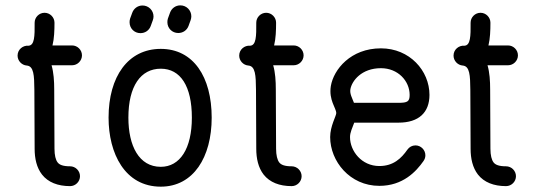

<svg xmlns="http://www.w3.org/2000/svg" viewBox="-20 -680 1980 709"><path d="M246.1 -512.2H173.8C180.2 -537.6 181.2 -567.9 181.2 -596.2C181.2 -616.2 164.6 -632.8 144.5 -632.8C124.5 -632.8 107.9 -616.2 107.9 -596.2C108.4 -545.4 107.4 -512.7 85.4 -511.2H85H84.5C64.9 -512.7 44.9 -497.6 44.9 -474.6C44.9 -455.6 60.1 -439.5 78.6 -438C105 -436 106.4 -401.4 106.9 -348.6L107.9 -130.9C107.9 -94.7 115.2 -61 135.3 -35.2C157.7 -6.8 193.4 7.3 238.8 7.3C258.8 7.3 275.4 -9.3 275.4 -29.3C275.4 -49.3 258.8 -65.9 238.8 -65.9C212.9 -65.9 199.7 -71.3 192.9 -80.1C185.5 -89.4 181.2 -106.9 181.2 -130.9L180.2 -349.6C180.2 -380.9 178.2 -412.1 170.4 -439H246.1C266.1 -439 282.7 -455.6 282.7 -475.6C282.7 -495.6 266.1 -512.2 246.1 -512.2Z M573.7 -64C493.2 -64 454.1 -141.6 454.1 -245.6C454.1 -361.8 499.5 -426.3 573.7 -426.3C646.5 -426.3 688.5 -361.8 688.5 -245.6C688.5 -130.9 644.5 -64 573.7 -64ZM573.7 9.3C694.3 9.3 761.7 -99.6 761.7 -245.6C761.7 -396 694.3 -499.5 573.7 -499.5C453.1 -499.5 380.9 -397.5 380.9 -245.6C380.9 -113.8 440.9 9.3 573.7 9.3ZM536.6 -584 544.4 -605.5C545.9 -609.9 546.9 -614.3 546.9 -619.1C546.9 -641.6 528.8 -659.7 506.3 -659.7C488.8 -659.7 474.1 -648.9 468.3 -632.8L460.4 -611.3C459 -606.9 458.5 -602.5 458.5 -597.7C458.5 -575.2 476.1 -557.6 498.5 -557.6C516.1 -557.6 530.8 -567.9 536.6 -584ZM676.3 -584.5 684.1 -606C685.5 -610.4 686.5 -614.7 686.5 -619.6C686.5 -642.1 668.5 -660.2 646 -660.2C628.4 -660.2 613.8 -649.4 607.9 -633.3L600.1 -611.8C598.6 -607.4 598.1 -603 598.1 -598.1C598.1 -575.7 615.7 -558.1 638.2 -558.1C655.8 -558.1 670.4 -568.4 676.3 -584.5Z M1064.5 -512.2H992.2C998.5 -537.6 999.5 -567.9 999.5 -596.2C999.5 -616.2 982.9 -632.8 962.9 -632.8C942.9 -632.8 926.3 -616.2 926.3 -596.2C926.8 -545.4 925.8 -512.7 903.8 -511.2H903.3H902.8C883.3 -512.7 863.3 -497.6 863.3 -474.6C863.3 -455.6 878.4 -439.5 897 -438C923.3 -436 924.8 -401.4 925.3 -348.6L926.3 -130.9C926.3 -94.7 933.6 -61 953.6 -35.2C976.1 -6.8 1011.7 7.3 1057.1 7.3C1077.1 7.3 1093.8 -9.3 1093.8 -29.3C1093.8 -49.3 1077.1 -65.9 1057.1 -65.9C1031.2 -65.9 1018.1 -71.3 1011.2 -80.1C1003.9 -89.4 999.5 -106.9 999.5 -130.9L998.5 -349.6C998.5 -380.9 996.6 -412.1 988.8 -439H1064.5C1084.5 -439 1101.1 -455.6 1101.1 -475.6C1101.1 -495.6 1084.5 -512.2 1064.5 -512.2Z M1484.4 -127.4C1461.9 -95.2 1432.6 -66.9 1380.9 -66.9C1315.4 -66.9 1272.5 -122.1 1272.5 -173.8C1272.5 -191.4 1281.2 -208 1288.1 -227.1H1451.7C1526.4 -227.1 1565.9 -264.6 1565.9 -329.6C1565.9 -418.9 1492.7 -501.5 1386.7 -501.5C1274.9 -501.5 1211.9 -423.3 1201.7 -362.3C1193.4 -309.6 1221.7 -281.2 1221.7 -262.2C1221.7 -252 1199.2 -214.4 1199.2 -173.8C1199.2 -85 1271.5 6.3 1380.9 6.3C1467.8 6.3 1516.6 -46.4 1543.9 -85.4C1548.3 -91.8 1550.8 -98.6 1550.8 -106.4C1550.8 -126.5 1534.2 -143.1 1514.2 -143.1C1502 -143.1 1491.2 -137.2 1484.4 -127.4ZM1273.9 -350.6C1279.3 -381.3 1314.9 -428.2 1386.7 -428.2C1449.7 -428.2 1492.7 -380.9 1492.7 -329.6C1492.7 -305.2 1484.9 -300.3 1451.7 -300.3H1287.1C1280.3 -318.4 1271 -333.5 1273.9 -350.6Z M1856 -512.2H1783.7C1790 -537.6 1791 -567.9 1791 -596.2C1791 -616.2 1774.4 -632.8 1754.4 -632.8C1734.4 -632.8 1717.8 -616.2 1717.8 -596.2C1718.3 -545.4 1717.3 -512.7 1695.3 -511.2H1694.8H1694.3C1674.8 -512.7 1654.8 -497.6 1654.8 -474.6C1654.8 -455.6 1669.9 -439.5 1688.5 -438C1714.8 -436 1716.3 -401.4 1716.8 -348.6L1717.8 -130.9C1717.8 -94.7 1725.1 -61 1745.1 -35.2C1767.6 -6.8 1803.2 7.3 1848.6 7.3C1868.7 7.3 1885.3 -9.3 1885.3 -29.3C1885.3 -49.3 1868.7 -65.9 1848.6 -65.9C1822.8 -65.9 1809.6 -71.3 1802.7 -80.1C1795.4 -89.4 1791 -106.9 1791 -130.9L1790 -349.6C1790 -380.9 1788.1 -412.1 1780.3 -439H1856C1876 -439 1892.6 -455.6 1892.6 -475.6C1892.6 -495.6 1876 -512.2 1856 -512.2Z"/></svg>

Font: Velvelyne
Style: Regular
Weight: 400
Designer: Manon Van der Borght et Mariel Nils
Foundry: Velvetyne
Version: Version 1.070;Glyphs 3.3.1 (3343)